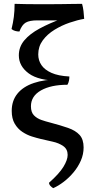

<svg xmlns="http://www.w3.org/2000/svg" viewBox="-20 -730 473 999"><path d="M257 249Q250 245 243 238Q236 231 235 221Q288 174 310 138Q332 102 332 76Q332 46 309 30Q286 14 253.5 7Q221 0 192 -7Q171 -12 145.5 -20Q120 -28 96 -44Q72 -60 56.5 -86.5Q41 -113 41 -153Q41 -206 70.5 -242.5Q100 -279 155.5 -298Q211 -317 289 -317V-310Q181 -310 129.5 -348Q78 -386 78 -442Q78 -486 106.5 -520Q135 -554 186 -581.5Q237 -609 305 -634L336 -624H174Q134 -624 114 -612.5Q94 -601 81 -566Q70 -566 59 -569Q48 -572 40 -579Q48 -611 52 -642Q56 -673 56 -710Q78 -709 121 -708.5Q164 -708 210 -708Q254 -708 291.5 -708.5Q329 -709 358.5 -709.5Q388 -710 407 -710Q412 -693 414.5 -672Q417 -651 418 -632Q383 -626 342 -612Q301 -598 263.5 -575Q226 -552 202.5 -520Q179 -488 179 -447Q179 -416 195.5 -391.5Q212 -367 247.5 -351Q283 -335 341 -332Q341 -322 339 -311Q337 -300 331 -289Q245 -289 193 -259.5Q141 -230 141 -177Q141 -146 156.5 -130Q172 -114 195 -106Q218 -98 242 -92Q295 -78 334 -64.5Q373 -51 394 -28Q415 -5 415 37Q415 73 400.5 106Q386 139 362.5 167Q339 195 311.5 216Q284 237 257 249Z"/></svg>

Font: Vollkorn
Style: Regular
Weight: 400
Designer: Friedrich Althausen
Foundry: Friedrich Althausen
Version: Version 4.104